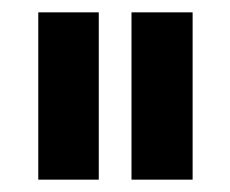

<svg xmlns="http://www.w3.org/2000/svg" viewBox="-20 -756 373 311"><path d="M193 -465V-736H292V-465ZM42 -465V-736H140V-465Z"/></svg>

Font: Stick No Bills SemiBold
Style: Regular
Weight: 600
Designer: Kosala Senevirathne, Siva Puranthara, Lasantha Premarathna, Tharique Azeez
Foundry: mooniak
Version: Version 2.000